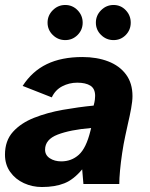

<svg xmlns="http://www.w3.org/2000/svg" viewBox="-38 -739 603 771"><path d="M130 12Q92 12 58 -3.5Q24 -19 3 -48.5Q-18 -78 -18 -118Q-18 -174 14 -209.5Q46 -245 99 -266Q152 -287 214.5 -298Q277 -309 338 -315Q342 -330 343 -339Q344 -348 344 -354Q344 -383 325 -395Q306 -407 272 -407Q240 -407 212 -392.5Q184 -378 170 -348L53 -394Q91 -453 150 -481.5Q209 -510 293 -510Q351 -510 396.5 -492.5Q442 -475 468 -440Q494 -405 494 -353Q494 -333 488.5 -303Q483 -273 476 -243.5Q469 -214 465 -193Q458 -161 452.5 -124Q447 -87 444 -54.5Q441 -22 441 0H297L292 -59Q258 -18 220.5 -3Q183 12 130 12ZM208 -91Q249 -91 278.5 -117.5Q308 -144 325 -213L328 -225Q244 -218 193.5 -198.5Q143 -179 143 -138Q143 -116 162 -103.5Q181 -91 208 -91ZM224 -578Q195 -578 174 -598.5Q153 -619 153 -648Q153 -677 174 -698Q195 -719 224 -719Q253 -719 273.5 -698Q294 -677 294 -648Q294 -619 273.5 -598.5Q253 -578 224 -578ZM418 -578Q389 -578 368 -598.5Q347 -619 347 -648Q347 -677 368 -698Q389 -719 418 -719Q447 -719 467 -698Q487 -677 487 -648Q487 -619 467 -598.5Q447 -578 418 -578Z"/></svg>

Font: Atkinson Hyperlegible
Style: Bold Italic
Weight: 700
Italic angle: -12°
Designer: Elliott Scott, Megan Eiswerth, Linus Boman, Theodore Petrosky
Foundry: Braille Institute
Version: Version 1.006; ttfautohint (v1.8.3)